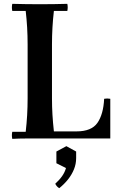

<svg xmlns="http://www.w3.org/2000/svg" viewBox="-20 -722 624 1001"><path d="M44 2Q40 -17 44 -35H114Q119 -78 121.5 -121.5Q124 -165 124 -210V-490Q124 -535 121.5 -578.5Q119 -622 114 -665H44Q40 -684 44 -702Q79 -701 116.5 -700.5Q154 -700 188 -700Q223 -700 260 -700.5Q297 -701 331 -702Q335 -684 331 -665H261Q256 -622 253.5 -578.5Q251 -535 251 -490V-210Q251 -165 253.5 -123.5Q256 -82 261 -37H379Q457 -37 488 -81.5Q519 -126 523 -207Q539 -210 555 -207V0H188Q154 0 116.5 0Q79 0 44 2ZM326 40 377 68V102Q377 133 365.5 161Q354 189 334.5 213.5Q315 238 289 259Q282 255 277 249.5Q272 244 268 236Q290 216 304 196Q318 176 324 154L274 129V68Z"/></svg>

Font: Poltawski Nowy Medium
Style: Regular
Weight: 500
Version: Version 1.001;gftools[0.9.25]